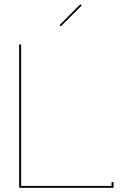

<svg xmlns="http://www.w3.org/2000/svg" viewBox="-20 -890 593 910"><path d="M268.1 -765.1 262.2 -771 360.8 -870.1 367.2 -863.8ZM80.1 -8.8H508.8V-26.9H518.1V0H70.8V-679.2H80.1Z"/></svg>

Font: Rawengulk
Style: Ultralight
Weight: 200
Version: Version 0.92